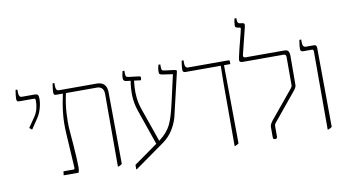

<svg xmlns="http://www.w3.org/2000/svg" viewBox="-86 -1085 2423 1343"><g transform="rotate(-10 1125.5 -413.0)"><path d="M113 -353 95 -368 143 -438Q160 -463 167 -490.5Q174 -518 174 -546Q174 -556 172 -560Q170 -564 161 -564H59Q47 -564 43.5 -569.5Q40 -575 40 -585Q40 -594 42 -612.5Q44 -631 47 -647H60V-627Q60 -592 82 -592H175Q188 -592 194.5 -585.5Q201 -579 201 -556Q201 -526 190.5 -489Q180 -452 161 -424Z M275 0 278 -28H352Q358 -28 358 -39L343 -292Q339 -360 345.5 -425Q352 -490 368 -563V-564H322Q310 -564 306.5 -569.5Q303 -575 303 -585Q303 -594 305 -612.5Q307 -631 310 -647H323V-627Q323 -592 345 -592H613Q685 -592 685 -516L689 -8Q685 -4 678.5 -0.5Q672 3 664 6H659V-509Q659 -538 645.5 -551Q632 -564 612 -564H390Q374 -491 370 -426Q366 -361 370 -306Q374 -259 378 -207Q382 -155 384.5 -110Q387 -65 387 -37Q387 -26 385.5 -18Q384 -10 381 0Z M782 47V15L951 -105L864 -356Q845 -412 843.5 -465.5Q842 -519 851 -570L819 -574Q799 -577 799 -596Q799 -609 801 -621Q803 -633 807 -647H820V-629Q820 -611 824 -606Q828 -601 841 -599L916 -590Q926 -589 926 -579Q926 -573 925 -569Q924 -565 922 -561L875 -567Q872 -548 870 -516.5Q868 -485 872 -445.5Q876 -406 891 -362L975 -122Q1007 -146 1027.5 -170Q1048 -194 1061.5 -222.5Q1075 -251 1085.5 -288Q1096 -325 1108 -377L1150 -564L1076 -575Q1064 -577 1059 -581Q1054 -585 1054 -598Q1054 -612 1057 -627.5Q1060 -643 1062 -647H1075V-635Q1075 -617 1077.5 -609.5Q1080 -602 1095 -600L1167 -591Q1173 -590 1178 -587.5Q1183 -585 1181 -578L1112 -284Q1103 -237 1074.5 -187.5Q1046 -138 999 -104L786 47Z M1488 6V-444Q1488 -488 1489 -513Q1490 -538 1490 -563V-564H1239Q1220 -564 1220 -582Q1220 -600 1222.5 -619Q1225 -638 1227 -647H1240V-627Q1240 -592 1262 -592H1548Q1558 -592 1558 -583V-564H1513L1518 -8Q1514 -4 1507.5 -0.5Q1501 3 1493 6Z M1776 7Q1761 7 1761 -7V-80Q1761 -91 1767 -103Q1773 -115 1784 -128L1944 -322Q1954 -334 1954 -345V-545Q1954 -564 1935 -564H1645Q1638 -564 1630.5 -567Q1623 -570 1623 -580Q1623 -587 1627.5 -608Q1632 -629 1639 -657.5Q1646 -686 1653.5 -714.5Q1661 -743 1666.5 -765Q1672 -787 1673 -794Q1675 -802 1667 -804L1650 -807Q1642 -809 1638.5 -812.5Q1635 -816 1635 -826Q1635 -837 1637.5 -852Q1640 -867 1642 -873H1655V-862Q1655 -853 1658 -844Q1661 -835 1675 -833L1692 -831Q1701 -830 1704 -823Q1707 -816 1702 -798L1656 -613Q1651 -592 1670 -592H1946Q1970 -592 1976 -578.5Q1982 -565 1982 -551L1981 -341Q1981 -332 1976 -322.5Q1971 -313 1962 -302L1805 -111Q1797 -102 1794 -96Q1791 -90 1791 -80V-7Q1791 7 1776 7Z M2149 6V-550Q2149 -564 2137 -564H2076Q2056 -564 2056 -582Q2056 -600 2058.5 -619Q2061 -638 2063 -647H2076V-627Q2076 -592 2099 -592H2157Q2176 -592 2176 -571L2180 -8Q2175 -4 2168.5 -0.5Q2162 3 2154 6Z"/></g></svg>

Font: Noto Serif Hebrew SemiCondensed Thin
Style: Regular
Weight: 100
Width: 4
Designer: Monotype Design Team
Foundry: Monotype Imaging Inc.
Version: Version 2.004; ttfautohint (v1.8.4.7-5d5b)